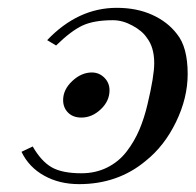

<svg xmlns="http://www.w3.org/2000/svg" viewBox="-20 -463 502 493"><path d="M35.2 -73.2 64 -86.9Q85.9 -48.8 112.8 -33.4Q139.6 -18.1 189 -18.1Q225.6 -18.1 255.4 -33Q285.2 -47.9 305.2 -74Q325.2 -100.1 337.9 -130.1Q350.6 -160.2 358.9 -195.8Q376 -267.6 376 -300.8Q376 -341.8 356.9 -366.2Q345.7 -383.3 320.3 -397.2Q294.9 -411.1 270 -411.1Q221.7 -411.1 192.4 -397.7Q163.1 -384.3 124 -346.2L101.1 -359.9Q180.2 -442.9 279.8 -442.9Q331.1 -442.9 370.6 -425Q410.2 -407.2 434.1 -376Q461.9 -342.3 461.9 -272.9Q461.9 -211.4 431.9 -149.7Q401.9 -87.9 354 -49.8Q282.7 9.8 183.1 9.8Q132.3 9.8 93.3 -12Q54.2 -33.7 35.2 -73.2ZM189 -161.1Q167.5 -161.1 154.8 -173.8Q142.1 -186.5 142.1 -206.1Q142.1 -232.9 165.5 -254.9Q189 -276.9 215.8 -276.9Q234.4 -276.9 247.8 -263.7Q261.2 -250.5 261.2 -231Q261.2 -203.6 238.8 -182.4Q216.3 -161.1 189 -161.1Z"/></svg>

Font: Common Serif
Style: Bold Italic
Weight: 700
Italic angle: -12°
Designer: Philipp H. Poll, Khaled Hosny
Foundry: Stefan Peev, Context Ltd.
Version: Version 1.026